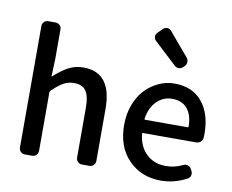

<svg xmlns="http://www.w3.org/2000/svg" viewBox="-92 -998 1368 1131"><g transform="rotate(10 592.5 -433.0)"><path d="M122.1 0Q107.4 0 97.2 -10.3Q86.9 -20.5 86.9 -35.2V-762.7Q86.9 -776.4 97.2 -786.6Q107.4 -796.9 122.1 -796.9H166Q180.7 -796.9 190.9 -786.6Q201.2 -776.4 201.2 -762.7V-585.9L197.3 -481.4Q197.3 -480.5 198.2 -480Q199.2 -479.5 200.2 -480.5Q242.2 -519.5 283.2 -542Q324.2 -564.5 375 -564.5Q543.9 -564.5 543.9 -345.7V-35.2Q543.9 -20.5 533.7 -10.3Q523.4 0 509.8 0H463.9Q449.2 0 439 -10.3Q428.7 -20.5 428.7 -35.2V-332Q428.7 -403.3 406.7 -434.1Q384.8 -464.8 335.9 -464.8Q300.8 -464.8 271.5 -448.2Q242.2 -431.6 204.1 -393.6Q201.2 -389.6 201.2 -385.7V-35.2Q201.2 -20.5 190.9 -10.3Q180.7 0 166 0Z M936.5 12.7Q820.3 12.7 744.1 -64.5Q668 -141.6 668 -274.4Q668 -338.9 689 -394.5Q710 -450.2 745.1 -486.8Q780.3 -523.4 825.2 -543.9Q870.1 -564.5 918.9 -564.5Q1026.4 -564.5 1085 -493.7Q1143.6 -422.9 1143.6 -302.7Q1143.6 -291 1142.6 -279.3Q1141.6 -264.6 1130.4 -254.9Q1119.1 -245.1 1103.5 -245.1H785.2Q781.2 -245.1 781.2 -240.2Q789.1 -164.1 835 -120.6Q880.9 -77.1 951.2 -77.1Q1003.9 -77.1 1051.8 -100.6Q1064.5 -107.4 1078.1 -103.5Q1091.8 -99.6 1098.6 -87.9L1105.5 -75.2Q1112.3 -62.5 1108.9 -48.3Q1105.5 -34.2 1092.8 -27.3Q1017.6 12.7 936.5 12.7ZM780.3 -328.1Q780.3 -324.2 784.2 -324.2H1040Q1043.9 -324.2 1043.9 -328.1Q1043.9 -396.5 1011.7 -436.5Q979.5 -473.6 920.9 -473.6Q868.2 -473.6 829.1 -435.1Q790 -396.5 780.3 -328.1ZM951.2 -668.9Q941.4 -658.2 926.8 -658.2Q926.8 -658.2 925.8 -658.2Q912.1 -658.2 901.4 -668L767.6 -793Q756.8 -802.7 756.8 -817.4Q756.8 -831.1 766.6 -840.8L795.9 -870.1Q805.7 -878.9 818.4 -878.9Q819.3 -878.9 820.3 -878.9Q834 -877.9 843.8 -867.2L961.9 -727.5Q970.7 -716.8 970.7 -703.1Q970.7 -687.5 960 -676.8Z"/></g></svg>

Font: Gen Jyuu GothicL Medium
Style: Regular
Weight: 500
Designer: [Source Han Sans]
Ryoko NISHIZUKA  (kana & ideographs); Paul D. Hunt (Latin, Greek & Cyrillic); Wenlong ZHANG  (bopomofo
Version: Version 1.002.20150607